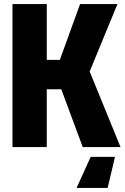

<svg xmlns="http://www.w3.org/2000/svg" viewBox="-20 -720 613 940"><path d="M41 0V-700H209V-427H273L372 -700H555L419 -370L570 0H385L280 -283H209V0ZM543 48 507 200H355L424 48Z"/></svg>

Font: Tektur SemiCondensed
Style: Bold
Weight: 700
Width: 4
Designer: Adam Jagosz
Foundry: Adam Jagosz
Version: Version 1.005;gftools[0.9.30]